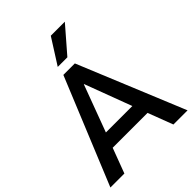

<svg xmlns="http://www.w3.org/2000/svg" viewBox="-259 -1067 1199 1199"><g transform="rotate(-45 341.0 -467.0)"><path d="M0.5 0 290 -705H391.5L682 0H557L481.5 -198.5L531 -165.5H150L198.5 -198.5L124 0ZM339 -573 212.5 -233 191.5 -263H489L468.5 -233L341 -573ZM300.5 -765 407.5 -933.5H531.5L385.5 -765Z"/></g></svg>

Font: Nunito Sans 12pt ExtraLight SemiCondensed
Style: Regular
Weight: 200
Width: 4
Version: Version 3.101;gftools[0.9.27]